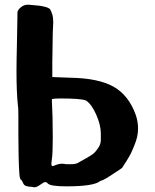

<svg xmlns="http://www.w3.org/2000/svg" viewBox="-20 -802 656 815"><path d="M50 -500Q50 -543 52 -623Q54 -703 54 -736V-750Q56 -761 69 -771.5Q82 -782 98 -782H102Q134 -779 145 -778Q156 -777 173 -772.5Q190 -768 194 -760.5Q198 -753 202 -740.5Q206 -728 206 -707Q206 -698 204 -664Q202 -550 202 -535V-475L280 -472Q398 -470 462 -434Q526 -398 556 -315Q566 -286 566 -257Q566 -238 562 -220.5Q558 -203 549 -181.5Q540 -160 536 -151.5Q532 -143 516 -117Q500 -91 498 -89Q492 -85 472 -71.5Q452 -58 435 -47.5Q418 -37 406 -34Q380 -11 262 -11Q192 -11 182 -24Q178 -29 172 -29Q166 -29 151 -18Q136 -7 126 -7Q122 -7 116 -9Q102 -9 94 -11.5Q86 -14 83 -17Q80 -20 77 -27Q74 -34 70 -39Q64 -38 62 -67Q60 -96 59 -140Q58 -184 58 -228.5Q58 -273 58 -309.5Q58 -346 56 -354Q50 -410 50 -500ZM198 -107Q198 -97 204 -97Q206 -97 218 -102Q230 -107 242 -107Q254 -107 260 -105H280Q288 -105 293 -105.5Q298 -106 303 -107.5Q308 -109 309 -109.5Q310 -110 316 -113.5Q322 -117 324 -118Q324 -118 347 -131Q370 -144 378 -151Q386 -158 397 -174Q408 -190 408 -208Q408 -216 408 -220Q408 -225 408 -235Q408 -272 388 -316.5Q368 -361 344 -376Q320 -384 240 -384Q200 -384 200 -380Q204 -312 204 -217Q204 -149 200 -125Q198 -109 198 -107Z"/></svg>

Font: NaniFont Regular
Style: Regular
Weight: 400
Designer: Nanigashitei
Version: Version 1.036